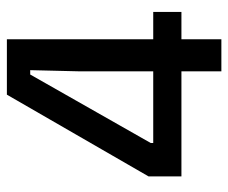

<svg xmlns="http://www.w3.org/2000/svg" viewBox="-74 -606 679 572"><g transform="rotate(-90 266.0 -319.5)"><path d="M340 0V-424L343.5 -569.5H330.5L126.5 -210.5V-166.5L88 -203H517V-119H27V-217L270.5 -639H435.5V0Z"/></g></svg>

Font: Anek Tamil Medium Medium
Style: Regular
Weight: 500
Version: Version 1.003